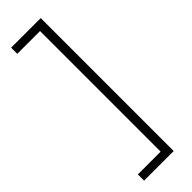

<svg xmlns="http://www.w3.org/2000/svg" viewBox="-292 -725 894 894"><g transform="rotate(-45 154.5 -278.5)"><path d="M34.2 118.2H184.1V-675.8H34.2V-716.3H229V159.2H34.2Z"/></g></svg>

Font: Open Sans Condensed Light
Style: Regular
Weight: 300
Width: 3
Designer: Monotype Design Team
Foundry: Monotype Imaging Inc.
Version: Version 3.003; ttfautohint (v1.8.4)